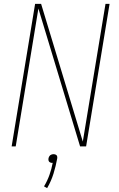

<svg xmlns="http://www.w3.org/2000/svg" viewBox="-20 -755 616 990"><path d="M40 0H61L178 -711L393 0H424L545 -735H524L407 -25L192 -735H161ZM223 215Q244 179 256 140Q268 101 275 62Q276 56 274.5 50.5Q273 45 267.5 42.5Q262 40 256 40Q250 40 244 42.5Q238 45 234.5 50.5Q231 56 230 62Q229 68 230.5 73.5Q232 79 237.5 82Q243 85 249 85Q250 85 252 84Q246 116 235 147Q224 178 207 206Z"/></svg>

Font: Iosevka Sparkle Thin Oblique
Style: Regular
Weight: 100
Italic angle: -9°
Designer: Belleve Invis
Foundry: Belleve Invis
Version: Version 4.5.0; ttfautohint (v1.8.3)